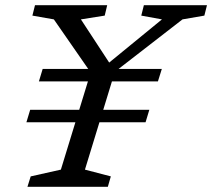

<svg xmlns="http://www.w3.org/2000/svg" viewBox="-20 -718 816 738"><path d="M187 -643.5 104.5 -658 114.5 -698H392L382.5 -658L291 -643.5L408.5 -464L385 -465.5L602.5 -643.5L523 -658L533 -698H775.5L765.5 -658L681.5 -643.5L421.5 -442L306.5 -66L406 -40L394.5 0H85.5L98 -40L214 -66L328.5 -439.5ZM554 -296 539.5 -248H81.5L96 -296ZM602 -453 587 -405H129.5L144 -453Z"/></svg>

Font: Newsreader 9pt
Style: Italic
Weight: 400
Italic angle: -17°
Designer: Hugues Gentile
Foundry: Production Type
Version: Version 1.003